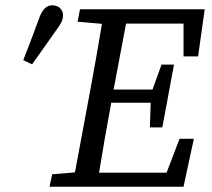

<svg xmlns="http://www.w3.org/2000/svg" viewBox="-20 -705 802 725"><path d="M167 0 177 -47 263 -54 320 -360Q344 -488 365 -615L273 -623L282 -670H753L728 -492H673V-616H456L409 -367H556L590 -461H637L593 -224H546L549 -317H400L399 -311Q375 -182 354 -53H609L658 -181H712L673 0ZM68 -478Q84 -519 99.5 -560Q115 -601 130 -642Q147 -685 177 -685Q196 -685 207 -674Q218 -663 218 -648Q218 -633 211.5 -620.5Q205 -608 191 -589Q169 -558 146.5 -526Q124 -494 101 -462Z"/></svg>

Font: Source Serif 4 SmText
Style: Italic
Weight: 400
Italic angle: -12°
Designer: Frank Grießhammer
Foundry: Adobe
Version: Version 4.005;hotconv 1.1.0;makeotfexe 2.6.0